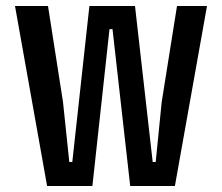

<svg xmlns="http://www.w3.org/2000/svg" viewBox="-20 -620 740 640"><path d="M137 0 30 -600H140L190 -280L211 -80H221L278 -600H430L489 -80H499L519 -280L570 -600H670L563 0H414L355 -523H345L288 0Z"/></svg>

Font: Martian Mono
Style: Regular
Weight: 400
Monospace: yes
Designer: Roman Shamin
Foundry: Evil Martians
Version: Version 1.000; ttfautohint (v1.8.4.7-5d5b)